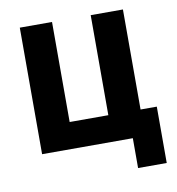

<svg xmlns="http://www.w3.org/2000/svg" viewBox="-76 -599 731 792"><g transform="rotate(-10 290.0 -202.5)"><path d="M439 0H59V-530H194V-111H356V-530H491V-111H559V125H439Z"/></g></svg>

Font: 
Style: 㨦
Weight: 700
Designer: A.Korolkova, Vitaly Kuzmin
Foundry: ParaType Ltd
Version: Version 2.000